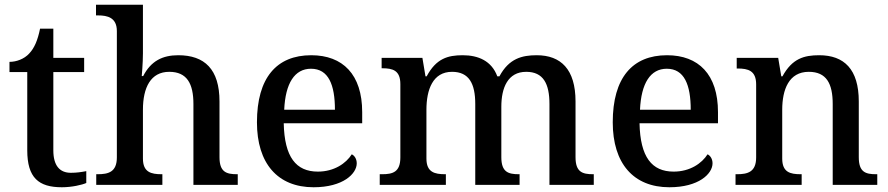

<svg xmlns="http://www.w3.org/2000/svg" viewBox="-20 -780 3748 810"><path d="M241 10C283 10 326 0 344 -8V-58C323 -54 303 -51 279 -51C232 -51 205 -81 205 -146V-476H335V-536H205V-659H149C139 -610 125 -577 103 -554C82 -531 49 -519 20 -519V-476H95V-146C95 -30 143 10 241 10Z M386 0H665V-45H662C618 -45 583 -53 583 -111V-317C583 -411 616 -477 694 -477C769 -477 796 -427 796 -341V0H983V-45H980C935 -45 906 -54 906 -117V-352C906 -488 843 -547 732 -547C666 -547 617 -523 584 -459H578C578 -459 583 -515 583 -555V-760H385V-715H394C433 -715 473 -706 473 -649V-116C473 -54 437 -45 392 -45H386Z M1303 10C1427 10 1485 -47 1485 -91C1485 -110 1475 -124 1464 -129C1440 -91 1390 -56 1321 -56C1229 -56 1180 -117 1177 -260H1508V-307C1508 -466 1426 -547 1293 -547C1147 -547 1064 -452 1064 -264C1064 -91 1151 10 1303 10ZM1179 -317C1184 -429 1223 -490 1292 -490C1366 -490 1393 -422 1393 -317Z M1582 0H1861V-45H1858C1814 -45 1779 -53 1779 -111V-317C1779 -402 1806 -477 1887 -477C1959 -477 1985 -427 1985 -341V0H2172V-45H2169C2124 -45 2095 -54 2095 -117V-330C2095 -409 2122 -477 2200 -477C2272 -477 2298 -427 2298 -341V0H2485V-45H2482C2437 -45 2408 -54 2408 -117V-352C2408 -488 2346 -547 2244 -547C2182 -547 2127 -533 2087 -458H2078C2054 -523 1998 -547 1932 -547C1869 -547 1820 -533 1780 -458H1775L1762 -536H1590V-492H1593C1637 -492 1669 -483 1669 -425V-116C1669 -54 1637 -45 1592 -45H1582Z M2804 10C2928 10 2986 -47 2986 -91C2986 -110 2976 -124 2965 -129C2941 -91 2891 -56 2822 -56C2730 -56 2681 -117 2678 -260H3009V-307C3009 -466 2927 -547 2794 -547C2648 -547 2565 -452 2565 -264C2565 -91 2652 10 2804 10ZM2680 -317C2685 -429 2724 -490 2793 -490C2867 -490 2894 -422 2894 -317Z M3083 0H3362V-45H3358C3314 -45 3280 -53 3280 -111V-317C3280 -402 3308 -477 3392 -477C3467 -477 3493 -427 3493 -341V0H3681V-45H3676C3631 -45 3603 -54 3603 -117V-352C3603 -488 3541 -547 3436 -547C3372 -547 3322 -533 3281 -458H3276L3263 -536H3088V-491H3092C3136 -491 3170 -482 3170 -424V-116C3170 -54 3134 -45 3089 -45H3083Z"/></svg>

Font: Noto Serif Thai Medium
Style: Regular
Weight: 500
Designer: Monotype Design Team
Foundry: Monotype Imaging Inc.
Version: Version 1.901;PS 001.901;hotconv 1.0.88;makeotf.lib2.5.64775